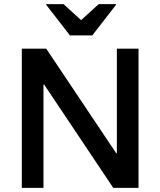

<svg xmlns="http://www.w3.org/2000/svg" viewBox="-20 -911 778 931"><path d="M651.7 0H529.2L194.2 -500.8H190.8V0H85.8V-675H204.2L543.3 -168.3H546.7V-675H651.7ZM319.2 -739.2 204.2 -887.5V-890.8H288.3L373.3 -813.3L458.3 -890.8H542.5V-887.5L427.5 -739.2Z"/></svg>

Font: Funnel Sans Medium
Style: Regular
Weight: 500
Version: Version 1.000; Beta; Release 5; Build 24; ttfautohint (v1.8.